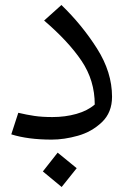

<svg xmlns="http://www.w3.org/2000/svg" viewBox="-20 -543 514 766"><path d="M25 -7 53 -93Q87 -85 117.5 -80.5Q148 -76 189 -76Q240 -76 284.5 -88.5Q329 -101 358 -126Q358 -222 305.5 -300Q253 -378 156 -461L225 -523Q307 -444 367 -349.5Q427 -255 427 -157Q427 -94 386.5 -55.5Q346 -17 291 -1.5Q236 14 186 14Q92 14 25 -7ZM151 141 210 66 286 128 226 203Z"/></svg>

Font: FiraGO Book
Style: Italic
Weight: 350
Italic angle: -8°
Designer: bBox Type GmbH
Foundry: bBox Type GmbH
Version: Version 1.001